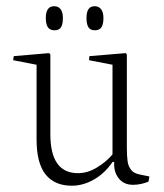

<svg xmlns="http://www.w3.org/2000/svg" viewBox="-20 -588 528 620"><path d="M98.1 -138.2Q98.1 -61 127.2 -24.7Q156.2 11.7 211.9 11.7Q248.5 11.7 283.4 -8.3Q318.4 -28.3 343.3 -64.9H348.6V-57.1Q348.6 -29.8 364.7 -10.5Q380.9 8.8 409.7 8.8Q423.8 8.8 437.3 5.6Q450.7 2.4 459.5 -1.5L462.4 -18.1L432.1 -24.4Q412.6 -27.8 403.6 -39.1Q394.5 -50.3 392.1 -66.9Q389.6 -83.5 389.6 -112.3V-412.1L386.2 -416.5L268.6 -406.7L267.6 -393.6L343.3 -378.9V-89.4Q323.2 -65.4 293 -47.1Q262.7 -28.8 231.9 -28.8Q142.6 -28.8 142.6 -154.8V-412.1L138.7 -416.5L24.4 -406.7L22.5 -393.6L98.1 -378.9ZM183.1 -529.8Q183.1 -548.3 175.8 -558.1Q168.5 -567.9 154.8 -567.9Q127.9 -567.9 127.9 -529.8Q127.9 -510.3 134.5 -500.2Q141.1 -490.2 155.8 -490.2Q170.9 -490.2 177 -500Q183.1 -509.8 183.1 -529.8ZM314 -529.8Q314 -548.3 306.6 -558.1Q299.3 -567.9 285.6 -567.9Q272 -567.9 265.6 -558.3Q259.3 -548.8 259.3 -529.8Q259.3 -510.3 265.4 -500.2Q271.5 -490.2 286.1 -490.2Q301.3 -490.2 307.6 -500Q314 -509.8 314 -529.8Z"/></svg>

Font: Neuton ExtraLight
Style: Regular
Weight: 275
Designer: Brian M Zick
Foundry: Brian M Zick
Version: Version 1.560